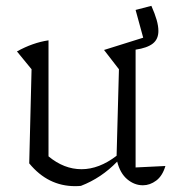

<svg xmlns="http://www.w3.org/2000/svg" viewBox="-20 -629 601 657"><path d="M80 -70 88 -392 38 -453Q92 -483 146 -491V-94Q199 -50 259 -50Q319 -50 379 -96L387 -392L336 -458L470 -500L444 -595L498 -609Q510 -582 516 -561Q522 -540 522 -523Q522 -495 503 -480Q484 -465 444 -459V-56L546 -61Q536 -27 514.5 -11Q493 5 469 5Q440 5 415.5 -15.5Q391 -36 381 -76Q327 -20 257 7Q248 8 237 8Q144 8 80 -70Z"/></svg>

Font: Piazzolla Light
Style: Regular
Weight: 300
Designer: Juan Pablo del Peral
Foundry: Huerta Tipografica
Version: Version 1.330